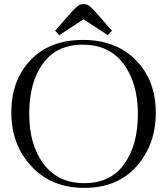

<svg xmlns="http://www.w3.org/2000/svg" viewBox="-20 -903 812 933"><path d="M383 -709Q544 -709 640.5 -610.5Q737 -512 737 -355.5Q737 -199 643.5 -94.5Q550 10 390 10Q230 10 132.5 -95Q35 -200 35 -356.5Q35 -513 128.5 -611Q222 -709 383 -709ZM389.5 -13Q517 -13 583.5 -105.5Q650 -198 650 -349Q650 -500 580 -593Q510 -686 382.5 -686Q255 -686 188.5 -594Q122 -502 122 -350.5Q122 -199 192 -106Q262 -13 389.5 -13ZM444 -845 524 -754 504 -732 386 -809 268 -732 248 -754 328 -845Q349 -868 360 -875.5Q371 -883 386 -883Q401 -883 412 -875.5Q423 -868 444 -845Z"/></svg>

Font: Gilda Display
Style: Regular
Weight: 400
Designer: Eduardo Rodriguez Tunni
Foundry: Eduardo Rodriguez Tunni
Version: Version 1.001